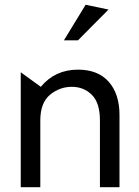

<svg xmlns="http://www.w3.org/2000/svg" viewBox="-20 -785 582 805"><path d="M307 -493Q211 -493 151 -421L67 -482V0H149V-280Q149 -354 189.5 -387.5Q230 -421 281 -421Q331 -421 365 -387.5Q399 -354 399 -280V0H481V-303Q481 -391 436 -442Q391 -493 307 -493ZM248 -616H307L435 -745L339 -765Z"/></svg>

Font: Geom Light
Style: Regular
Weight: 300
Version: Version 1.102